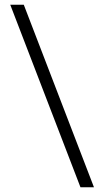

<svg xmlns="http://www.w3.org/2000/svg" viewBox="-20 -731 434 812"><path d="M23.4 -710.9H80.6L377.4 61H320.3Z"/></svg>

Font: SteelSelectRoboto
Style: Regular
Weight: 300
Designer: Google
Version: Version 2.137; 2017